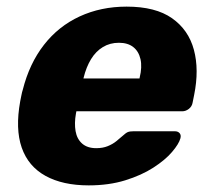

<svg xmlns="http://www.w3.org/2000/svg" viewBox="-20 -550 632 580"><path d="M248 10Q169.6 10 117.5 -18.7Q65.4 -47.4 45.6 -104.1Q25.9 -160.7 41.1 -244.4Q42.5 -251.2 44.6 -261.9Q46.6 -272.5 48.8 -278.8Q68.8 -358 112.7 -414.4Q156.6 -470.8 220.7 -500.4Q284.9 -530 362.4 -530Q449.9 -530 499.7 -494.9Q549.5 -459.9 565.7 -399.7Q581.9 -339.5 566.5 -263.3L561.6 -238.9Q559.6 -228.3 550.4 -221Q541.1 -213.8 530.5 -213.8H210.7Q210.7 -213.1 210.2 -211Q209.7 -208.9 209.4 -206.9Q204.2 -177.5 208.3 -153.9Q212.4 -130.2 228.1 -116.3Q243.9 -102.4 270.6 -102.4Q290.5 -102.4 305.4 -108.5Q320.4 -114.6 331 -123.2Q341.6 -131.9 348.6 -138Q360 -148.5 366.1 -151Q372.3 -153.5 383.9 -153.5H508Q517.6 -153.5 522.6 -147.7Q527.6 -141.9 525 -132.2Q520.4 -115.1 499.7 -90.9Q479 -66.6 443.1 -43.5Q407.2 -20.4 358 -5.2Q308.7 10 248 10ZM232.1 -312.9H401.4L401.8 -315Q409.8 -347.5 404.4 -371.3Q399 -395 382.5 -407.9Q366 -420.8 339.1 -420.8Q312.2 -420.8 290.9 -407.9Q269.5 -395 255 -371.3Q240.5 -347.5 232.5 -315Z"/></svg>

Font: Rubik Light
Style: Italic
Weight: 300
Italic angle: -12°
Designer: Hubert and Fischer
Foundry: Hubert and Fischer
Version: Version 2.300;gftools[0.9.30]